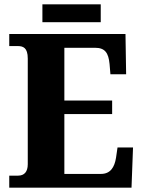

<svg xmlns="http://www.w3.org/2000/svg" viewBox="-20 -872 663 892"><path d="M177 -769H448V-852H177ZM23 0H591L598 -187H526L519 -139C512 -95 493 -64 449 -64H279V-342H501V-405H279V-650H422C468 -650 484 -626 489 -575L493 -527H566L563 -714H23V-658H62C87 -658 109 -651 109 -600V-109C109 -74 93 -56 64 -56H23Z"/></svg>

Font: Noto Serif Georgian SemiCondensed ExtraBold
Style: Regular
Weight: 800
Width: 4
Designer: Monotype Design Team, Akaki Razmadze
Foundry: Google LLC
Version: Version 2.003